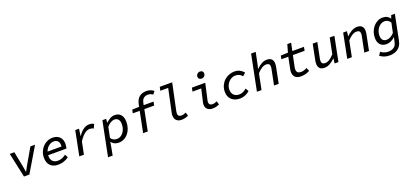

<svg xmlns="http://www.w3.org/2000/svg" viewBox="50 -2052 7700 3596"><g transform="rotate(-20 3900.0 -254.5)"><path d="M188 0 83 -489H174L228 -216Q236 -180 241.5 -143Q247 -106 253 -71H257Q274 -106 294.5 -142.5Q315 -179 337 -217L494 -489H587L296 0Z M869 12Q822 12 783 -1.5Q744 -15 716.5 -42Q689 -69 674 -108.5Q659 -148 659 -201Q659 -267 682 -322Q705 -377 743.5 -417Q782 -457 832.5 -479Q883 -501 939 -501Q984 -501 1019.5 -487Q1055 -473 1079 -447.5Q1103 -422 1115.5 -387.5Q1128 -353 1128 -312Q1128 -285 1123 -258Q1118 -231 1114 -220H750V-205Q750 -133 788.5 -96.5Q827 -60 889 -60Q936 -60 976 -77.5Q1016 -95 1050 -121L1083 -59Q1045 -29 989.5 -8.5Q934 12 869 12ZM935 -428Q909 -428 883.5 -418.5Q858 -409 835 -391Q812 -373 793 -347Q774 -321 763 -288H1040Q1041 -295 1041.5 -301.5Q1042 -308 1042 -315Q1042 -369 1013.5 -398.5Q985 -428 935 -428Z M1291 0 1388 -489H1463L1444 -351H1448Q1468 -382 1492.5 -409.5Q1517 -437 1544.5 -457.5Q1572 -478 1601.5 -489.5Q1631 -501 1662 -501Q1725 -501 1760 -477L1725 -397Q1707 -408 1688 -412.5Q1669 -417 1645 -417Q1591 -417 1535.5 -369.5Q1480 -322 1432 -244L1383 0Z M1791 200 1929 -489H2004L1997 -415H2001Q2039 -450 2082.5 -475.5Q2126 -501 2176 -501Q2252 -501 2296.5 -451.5Q2341 -402 2341 -308Q2341 -241 2322 -183Q2303 -125 2267.5 -81.5Q2232 -38 2183 -13Q2134 12 2074 12Q2029 12 1992 -6.5Q1955 -25 1932 -55H1929L1912 47L1883 200ZM2067 -65Q2105 -65 2138 -83Q2171 -101 2195 -132.5Q2219 -164 2232.5 -205.5Q2246 -247 2246 -295Q2246 -361 2218 -392.5Q2190 -424 2143 -424Q2108 -424 2067.5 -401Q2027 -378 1991 -334L1949 -128Q1972 -93 2003 -79Q2034 -65 2067 -65Z M2563 0 2646 -415H2508L2522 -484L2661 -489L2670 -534Q2690 -631 2745 -676Q2800 -721 2887 -721Q2935 -721 2971.5 -706.5Q3008 -692 3033 -671L2989 -613Q2967 -630 2943.5 -638.5Q2920 -647 2890 -647Q2841 -647 2807.5 -620.5Q2774 -594 2761 -532L2752 -489H2949L2934 -415H2738L2655 0Z M3325 12Q3265 12 3227.5 -23Q3190 -58 3190 -124Q3190 -151 3197 -180L3294 -636H3137L3153 -709H3400L3287 -173Q3282 -151 3282 -131Q3282 -96 3301 -80.5Q3320 -65 3351 -65Q3375 -65 3396.5 -71Q3418 -77 3444 -90L3465 -20Q3400 12 3325 12Z M3946 12Q3884 12 3846 -20.5Q3808 -53 3808 -115Q3808 -138 3816 -170L3872 -415H3698L3713 -489H3979L3906 -163Q3904 -155 3903 -147.5Q3902 -140 3902 -133Q3902 -96 3921.5 -80.5Q3941 -65 3973 -65Q3995 -65 4015.5 -71.5Q4036 -78 4062 -89L4083 -19Q4051 -5 4019.5 3.5Q3988 12 3946 12ZM3944 -585Q3917 -585 3898 -600.5Q3879 -616 3879 -645Q3879 -676 3901.5 -698.5Q3924 -721 3956 -721Q3985 -721 4003 -705.5Q4021 -690 4021 -661Q4021 -629 3998.5 -607Q3976 -585 3944 -585Z M4493 12Q4445 12 4403.5 -1.5Q4362 -15 4331 -42Q4300 -69 4282.5 -109Q4265 -149 4265 -203Q4265 -270 4289.5 -325Q4314 -380 4355 -419Q4396 -458 4449.5 -479.5Q4503 -501 4561 -501Q4626 -501 4673 -474.5Q4720 -448 4746 -413L4688 -361Q4662 -393 4628.5 -408.5Q4595 -424 4551 -424Q4515 -424 4480.5 -407.5Q4446 -391 4419 -362.5Q4392 -334 4375 -295.5Q4358 -257 4358 -213Q4358 -175 4369.5 -147.5Q4381 -120 4400.5 -101.5Q4420 -83 4447 -74Q4474 -65 4505 -65Q4547 -65 4583.5 -82.5Q4620 -100 4652 -129L4688 -66Q4650 -31 4599.5 -9.5Q4549 12 4493 12Z M4831 0 4973 -709H5065L5014 -462L4997 -395H5001Q5044 -438 5095.5 -469.5Q5147 -501 5208 -501Q5272 -501 5303 -468Q5334 -435 5334 -378Q5334 -358 5331.5 -339Q5329 -320 5325 -300L5265 0H5172L5230 -289Q5234 -307 5236.5 -322.5Q5239 -338 5239 -353Q5239 -421 5169 -421Q5124 -421 5077.5 -392.5Q5031 -364 4985 -311L4923 0Z M5708 12Q5628 12 5591.5 -27Q5555 -66 5555 -130Q5555 -146 5557 -161Q5559 -176 5563 -194L5608 -415H5470L5483 -484L5627 -489L5671 -644H5747L5715 -489H5947L5932 -415H5699L5653 -193Q5650 -179 5649 -169.5Q5648 -160 5648 -150Q5648 -105 5671 -85Q5694 -65 5733 -65Q5768 -65 5799 -75Q5830 -85 5855 -100L5884 -34Q5852 -14 5806.5 -1Q5761 12 5708 12Z M6178 12Q6113 12 6082.5 -21Q6052 -54 6052 -111Q6052 -150 6061 -189L6121 -489H6213L6155 -200Q6151 -182 6148.5 -166.5Q6146 -151 6146 -136Q6146 -103 6164 -85Q6182 -67 6216 -67Q6261 -67 6306.5 -96Q6352 -125 6398 -177L6460 -489H6553L6456 0H6380L6391 -95H6387Q6366 -74 6342 -55Q6318 -36 6292 -21Q6266 -6 6237.5 3Q6209 12 6178 12Z M6631 0 6728 -489H6803L6792 -393H6796Q6817 -414 6841 -433.5Q6865 -453 6892 -468Q6919 -483 6948 -492Q6977 -501 7008 -501Q7072 -501 7103 -468Q7134 -435 7134 -378Q7134 -358 7131.5 -339Q7129 -320 7125 -300L7065 0H6972L7030 -289Q7034 -307 7036.5 -322.5Q7039 -338 7039 -353Q7039 -421 6969 -421Q6924 -421 6877.5 -392.5Q6831 -364 6785 -311L6723 0Z M7402 212Q7340 212 7293.5 194.5Q7247 177 7212 150L7255 85Q7284 110 7323 123.5Q7362 137 7402 137Q7462 137 7508 109.5Q7554 82 7570 15L7592 -81H7588Q7554 -49 7510 -28Q7466 -7 7420 -7Q7342 -7 7296.5 -54.5Q7251 -102 7251 -190Q7251 -254 7272 -311Q7293 -368 7329 -410Q7365 -452 7413 -476.5Q7461 -501 7515 -501Q7566 -501 7603 -481.5Q7640 -462 7660 -429H7664L7685 -489H7758L7657 16Q7646 69 7622.5 106Q7599 143 7565 166.5Q7531 190 7489.5 201Q7448 212 7402 212ZM7450 -83Q7487 -83 7526 -104Q7565 -125 7600 -163L7641 -357Q7618 -392 7589 -408Q7560 -424 7527 -424Q7491 -424 7458.5 -406.5Q7426 -389 7401 -359Q7376 -329 7361 -289Q7346 -249 7346 -204Q7346 -142 7373.5 -112.5Q7401 -83 7450 -83Z"/></g></svg>

Font: Source Code Pro Medium
Style: Italic
Weight: 500
Italic angle: -11°
Monospace: yes
Designer: Paul D. Hunt, Teo Tuominen
Foundry: Adobe Systems Incorporated
Version: Version 1.050;PS 1.000;hotconv 16.6.51;makeotf.lib2.5.65220